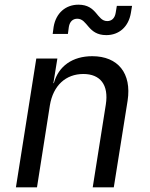

<svg xmlns="http://www.w3.org/2000/svg" viewBox="-20 -800 640 820"><path d="M434 -650C488 -650 529 -685 539 -745L544 -775H479L474 -745C470 -721 456 -710 438 -710C393 -710 395 -780 315 -780C261 -780 219 -745 209 -685L205 -655H270L274 -685C278 -709 292 -720 310 -720C355 -720 354 -650 434 -650ZM48 0H138L193 -350C207 -435 261 -484 336 -484C408 -484 445 -438 432 -354L376 0H466L525 -370C543 -487 484 -560 374 -560C290 -560 230 -518 210 -445H208L225 -550H135Z"/></svg>

Font: JetBrains Mono
Style: Italic
Weight: 400
Italic angle: -9°
Monospace: yes
Designer: Philipp Nurullin, Konstantin Bulenkov
Foundry: JetBrains
Version: Version 2.305